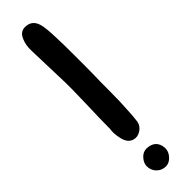

<svg xmlns="http://www.w3.org/2000/svg" viewBox="-273 -725 754 754"><g transform="rotate(-45 104.0 -347.5)"><path d="M157 -586Q157 -608 157.5 -527Q158 -446 157 -410Q156 -387 156 -323Q156 -259 153 -224Q152 -193 148 -162Q144 -141 125 -129Q106 -117 87 -123Q62 -131 55 -165Q48 -196 52 -219Q53 -221 52 -224Q52 -263 55 -353Q58 -443 56 -491Q53 -572 51 -653Q50 -684 60 -707Q73 -741 107 -736Q140 -732 149 -694Q154 -673 155.5 -632.5Q157 -592 157 -586ZM99 -62Q148 -60 152 -13Q153 8 137.5 25Q122 42 103 42Q81 42 65.5 26.5Q50 11 50 -12Q50 -29 64.5 -45.5Q79 -62 99 -62Z"/></g></svg>

Font: LXGW WenKai & Jojoba
Style: Regular
Weight: 400
Designer: LXGW / Fontworks Inc.
Foundry: LXGW / Fontworks Inc.
Version: Version 1.501;January 22, 2025;FontCreator 15.0.0.2927 64-bi